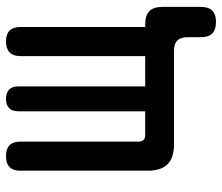

<svg xmlns="http://www.w3.org/2000/svg" viewBox="-70 -530 740 640"><g transform="rotate(-90 300.0 -210.0)"><path d="M547 140Q521 140 508.5 127.5Q496 115 496 89V44Q496 22 485 11Q474 0 452 0H139Q94 0 72.5 -21.5Q51 -43 51 -88V-512Q51 -536 63 -548Q75 -560 100 -560Q124 -560 136 -548Q148 -536 148 -512V-118Q148 -107 153.5 -101.5Q159 -96 170 -96H249V-519Q249 -539 259.5 -549.5Q270 -560 290 -560Q311 -560 321.5 -549.5Q332 -539 332 -519V-96H433V-512Q433 -536 445.5 -548Q458 -560 482 -560Q506 -560 518 -548Q530 -536 530 -512V-96H539Q569 -96 583 -82Q597 -68 597 -38V89Q597 115 584.5 127.5Q572 140 547 140Z"/></g></svg>

Font: Maple Mono SemiBold
Style: Regular
Weight: 600
Monospace: yes
Designer: subframe7536
Version: Version 7.000